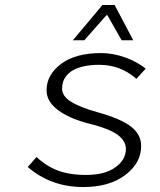

<svg xmlns="http://www.w3.org/2000/svg" viewBox="-20 -734 640 767"><path d="M271 -573.2 389.2 -713.9H438L512.2 -573.2H465.8L409.2 -672.9H404.8L316.9 -573.2ZM313 13.2Q183.6 13.2 90.8 -66.9L126 -106.9Q163.6 -71.3 210 -53.2Q256.3 -35.2 324.2 -35.2Q398.4 -35.2 440.7 -65.4Q482.9 -95.7 482.9 -139.2Q482.9 -170.9 449.7 -195.6Q416.5 -220.2 332 -241.2Q256.3 -260.7 211.2 -294.7Q166 -328.6 166 -373Q166 -435.1 223.6 -478.5Q281.2 -522 383.8 -522Q432.1 -522 480.5 -504.4Q528.8 -486.8 562 -460L524.9 -418.9Q461.9 -475.1 376 -475.1Q342.3 -475.1 315.9 -469.2Q289.6 -463.4 273.2 -454.3Q256.8 -445.3 246.3 -432.4Q235.8 -419.4 231.9 -406.7Q228 -394 228 -379.9Q228 -350.1 263.7 -327.6Q299.3 -305.2 368.2 -286.1Q461.4 -260.3 502.7 -228.8Q543.9 -197.3 543.9 -150.9Q543.9 -83 480.5 -34.9Q417 13.2 313 13.2Z"/></svg>

Font: Office Code Pro D Light Italic
Style: Regular
Weight: 300
Italic angle: -9°
Designer: Nathan Rutzky & Paul D. Hunt
Foundry: Adobe Systems Incorporated
Version: Version 1.004;PS 001.004;hotconv 1.0.70;makeotf.lib2.5.58329